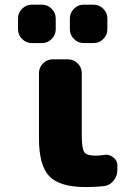

<svg xmlns="http://www.w3.org/2000/svg" viewBox="-20 -796 542 806"><path d="M113.3 -615.2Q89.8 -615.2 72.8 -632.3Q55.7 -649.4 55.7 -672.9V-718.8Q55.7 -742.2 72.8 -759.3Q89.8 -776.4 113.3 -776.4H156.2Q179.7 -776.4 196.8 -759.3Q213.9 -742.2 213.9 -718.8V-672.9Q213.9 -649.4 196.8 -632.3Q179.7 -615.2 156.2 -615.2ZM331.1 -615.2Q307.6 -615.2 290.5 -632.3Q273.4 -649.4 273.4 -672.9V-718.8Q273.4 -742.2 290.5 -759.3Q307.6 -776.4 331.1 -776.4H373Q396.5 -776.4 413.6 -759.3Q430.7 -742.2 430.7 -718.8V-672.9Q430.7 -649.4 413.6 -632.3Q396.5 -615.2 373 -615.2ZM323.2 -231.4Q323.2 -172.9 333.5 -157.7Q343.8 -142.6 379.9 -142.6Q397.5 -142.6 417 -145.5Q420.9 -146.5 424.8 -146.5Q441.4 -146.5 455.1 -135.7Q472.7 -123 472.7 -101.6V-82Q472.7 -56.6 456.5 -37.1Q440.4 -17.6 416 -14.6Q378.9 -10.7 339.8 -10.7Q231.4 -10.7 187.5 -55.7Q143.6 -100.6 143.6 -214.8V-489.3Q143.6 -512.7 160.6 -529.8Q177.7 -546.9 201.2 -546.9H265.6Q289.1 -546.9 306.2 -529.8Q323.2 -512.7 323.2 -489.3Z"/></svg>

Font: Gen Jyuu Gothic Heavy
Style: Bold
Weight: 900
Designer: [Source Han Sans]
Ryoko NISHIZUKA  (kana & ideographs); Paul D. Hunt (Latin, Greek & Cyrillic); Wenlong ZHANG  (bopomofo
Version: Version 1.002.20150607